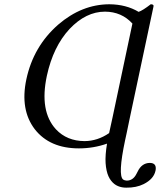

<svg xmlns="http://www.w3.org/2000/svg" viewBox="-20 -678 742 890"><path d="M466.8 -624Q378.4 -624 302.2 -543.5Q226.6 -461.9 197.3 -327.1Q162.1 -162.6 239.3 -78.6Q290 -24.4 372.1 -23.9Q432.6 -24.4 485.8 -61L501.5 -132.8L593.8 -568.8Q543.9 -623.5 466.8 -624ZM476.1 -12.2Q413.6 9.8 345.7 9.8Q210.4 9.8 141.1 -79.1Q72.3 -169.4 102.1 -310.1Q134.8 -463.4 250 -564Q358.9 -657.7 486.8 -658.2Q564.5 -657.7 622.6 -623Q641.6 -629.4 678.7 -658.2Q691.4 -658.2 691.9 -650.9Q691.9 -647.9 690.9 -645L582 -132.8L566.9 -60.1L560.1 -28.8Q525.4 134.3 550.8 154.3Q557.6 158.7 567.4 159.2Q596.7 159.2 612.3 128.4Q614.7 124 618.2 117.2Q636.7 78.1 673.8 77.1Q705.6 77.1 701.7 108.4Q701.2 111.3 700.7 113.8Q692.4 151.9 646 175.3Q611.8 192.4 565.4 191.9Q555.2 191.9 545.7 190.2Q536.1 188.5 526.9 184.6Q517.6 180.7 509.8 174.6Q502 168.5 494.9 159.4Q487.8 150.4 482.7 138.9Q477.5 127.4 474.1 111.8Q470.7 96.2 469.5 78.1Q468.3 60.1 470 36.9Q471.7 13.7 476.1 -12.2Z"/></svg>

Font: Linux Libertine Slanted O
Style: Bold Slanted
Weight: 700
Designer: Philipp H. Poll
Foundry: Philipp H. Poll
Version: Version 5.0.0